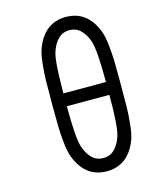

<svg xmlns="http://www.w3.org/2000/svg" viewBox="-135 -1023 937 1130"><g transform="rotate(-15 333.5 -458.0)"><path d="M504.6 -419.3H245.4Q245.4 -227.9 263 -171.9Q278 -125 305.7 -97Q333.3 -69 375 -69Q416.7 -69 444.3 -97Q472 -125 487 -171.9Q504.6 -227.2 504.6 -419.3ZM263 -744.8Q245.4 -688.8 245.4 -497.4H504.6Q504.6 -688.8 487 -744.8Q472 -791.7 444.3 -819.7Q416.7 -847.7 375 -847.7Q333.3 -847.7 305.7 -819.7Q278 -791.7 263 -744.8ZM559.9 -787.1Q571.6 -755.2 577.5 -699.2Q583.3 -643.2 584.3 -597.3Q585.3 -551.4 585.3 -458.3Q585.3 -365.2 584.3 -319.3Q583.3 -273.4 577.5 -217.4Q571.6 -161.5 559.9 -129.6Q506.5 11.7 375 11.7Q243.5 11.7 190.1 -129.6Q178.4 -161.5 172.5 -217.4Q166.7 -273.4 165.7 -319.3Q164.7 -365.2 164.7 -458.3Q164.7 -551.4 165.7 -597.3Q166.7 -643.2 172.5 -699.2Q178.4 -755.2 190.1 -787.1Q243.5 -928.4 375 -928.4Q506.5 -928.4 559.9 -787.1Z"/></g></svg>

Font: Monoid
Style: Regular
Weight: 400
Width: 4
Monospace: yes
Designer: Andreas Larsen (@larsenwork)
Version: Version 0.61